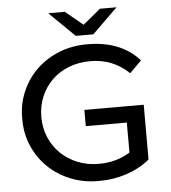

<svg xmlns="http://www.w3.org/2000/svg" viewBox="-59 -941 890 1002"><g transform="rotate(-5 386.0 -439.5)"><path d="M375 -368H686V-81Q634 -38 565 -15Q496 8 421 8Q342 9 273.5 -18Q205 -45 154.5 -93.5Q104 -142 75.5 -208Q47 -274 48 -350Q47 -426 75.5 -492Q104 -558 154.5 -606.5Q205 -655 274 -682Q343 -709 423 -708Q508 -708 576 -681Q644 -654 692 -600L630 -538Q546 -619 427 -619Q367 -619 315.5 -599Q264 -579 227 -543Q190 -507 169 -457.5Q148 -408 148 -350Q148 -293 169 -243.5Q190 -194 227.5 -158Q265 -122 315.5 -101.5Q366 -81 426 -81Q519 -81 590 -126V-283H375ZM589 -887 456 -757H364L231 -887H318L410 -811L502 -887Z"/></g></svg>

Font: CMG Sans Medium
Style: Regular
Weight: 500
Designer: Julieta Ulanovsky
Foundry: Julieta Ulanovsky
Version: Version 7.200